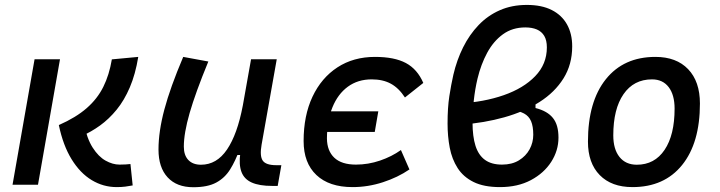

<svg xmlns="http://www.w3.org/2000/svg" viewBox="-20 -762 2970 792"><path d="M461.4 9.8Q406.2 9.8 358.4 -19Q310.5 -47.9 275.4 -105Q240.2 -162.1 222.7 -246.1Q293.5 -277.3 337.6 -315.9Q381.8 -354.5 406.2 -403.8Q430.7 -453.1 441.4 -517.1L550.3 -527.3Q538.6 -455.6 515.6 -401.9Q492.7 -348.1 461.2 -309.6Q429.7 -271 392.8 -244.4Q356 -217.8 316.4 -200.7L326.2 -252.9Q338.4 -190.4 362.3 -153.1Q386.2 -115.7 415.5 -99.4Q444.8 -83 473.1 -83Q489.3 -83 498.3 -83.7Q507.3 -84.5 518.1 -85.4L527.3 2.9Q512.2 5.9 496.8 7.8Q481.4 9.8 461.4 9.8ZM31.7 0 122.6 -517.6H227.5L136.7 0Z M777.3 10.3Q709 10.3 671.4 -30.5Q633.8 -71.3 633.8 -145Q633.8 -219.7 658 -310.3Q682.1 -400.9 735.8 -527.3L839.4 -508.3Q786.1 -378.9 762.2 -295.7Q738.3 -212.4 738.3 -157.2Q738.3 -121.6 756.8 -102.1Q775.4 -82.5 809.1 -82.5Q874 -82.5 916.5 -145.3Q959 -208 981.4 -325.7L972.7 -122.6H940.4L968.3 -146Q951.2 -98.1 929.2 -63Q907.2 -27.8 871.8 -8.8Q836.4 10.3 777.3 10.3ZM1102.5 4.9Q1049.8 4.9 1018.6 -9Q987.3 -22.9 976.1 -52.7Q964.8 -82.5 971.2 -129.9L965.3 -234.9L1015.6 -517.6H1121.6L1059.1 -165.5Q1050.8 -118.7 1063.7 -99.6Q1076.7 -80.6 1119.6 -80.6H1140.6L1125.5 4.9Z M1434.1 9.8Q1337.9 9.8 1285.2 -40Q1232.4 -89.8 1232.4 -180.2Q1232.4 -285.2 1269 -363Q1305.7 -440.9 1371.8 -484.1Q1438 -527.3 1526.9 -527.3Q1606.9 -527.3 1654.3 -502Q1701.7 -476.6 1726.1 -419.9L1650.4 -359.9Q1625 -398.9 1592.3 -416.7Q1559.6 -434.6 1513.2 -434.6Q1456.1 -434.6 1414.8 -404.3Q1373.5 -374 1351.3 -319.3Q1329.1 -264.6 1328.6 -190.9Q1329.1 -139.6 1359.1 -111.3Q1389.2 -83 1448.2 -83Q1499 -83 1547.6 -99.6Q1596.2 -116.2 1633.8 -143.1L1668.9 -63Q1621.1 -30.3 1559.6 -10.3Q1498 9.8 1434.1 9.8ZM1248 -217.8 1262.7 -302.7H1540.5L1525.9 -217.8Z M1883.8 -248 1874.5 -335.4Q1976.1 -340.8 2057.9 -369.4Q2139.6 -397.9 2187.7 -447.8Q2235.8 -497.6 2235.8 -566.4Q2235.8 -595.7 2225.1 -613.8Q2214.4 -631.8 2194.6 -640.4Q2174.8 -648.9 2147 -648.9Q2093.8 -648.9 2054.7 -620.6Q2015.6 -592.3 1989.7 -544.4Q1963.9 -496.6 1949.7 -437.5Q1939.5 -394.5 1934.3 -346.7Q1929.2 -298.8 1929.2 -256.8Q1929.2 -199.2 1941.4 -160.6Q1953.6 -122.1 1980.5 -102.5Q2007.3 -83 2050.8 -83Q2091.8 -83 2120.6 -100.6Q2149.4 -118.2 2164.6 -146.2Q2179.7 -174.3 2179.7 -206.1Q2179.7 -240.7 2170.7 -262Q2161.6 -283.2 2141.6 -293.9Q2121.6 -304.7 2088.4 -307.6L2189 -345.2V-316.4Q2213.9 -310.1 2231.7 -299.8Q2249.5 -289.6 2261 -275.1Q2272.5 -260.7 2278.1 -240.7Q2283.7 -220.7 2283.7 -194.3Q2283.7 -141.1 2253.9 -94.5Q2224.1 -47.9 2169.9 -19Q2115.7 9.8 2042.5 9.8Q1976.1 9.8 1933.6 -11.2Q1891.1 -32.2 1867.7 -68.8Q1844.2 -105.5 1835.2 -152.6Q1826.2 -199.7 1826.2 -252Q1826.2 -317.9 1833.5 -365.2Q1840.8 -412.6 1850.1 -453.6Q1864.3 -514.6 1890.4 -566.9Q1916.5 -619.1 1954.1 -658.4Q1991.7 -697.8 2041.5 -719.7Q2091.3 -741.7 2153.3 -741.7Q2214.4 -741.7 2255.9 -720.7Q2297.4 -699.7 2318.8 -661.4Q2340.3 -623 2340.3 -570.8Q2340.3 -496.1 2304.4 -438.7Q2268.6 -381.3 2205.6 -341.3Q2142.6 -301.3 2060.1 -278.1Q1977.5 -254.9 1883.8 -248Z M2588.9 9.8Q2502.4 9.8 2453.9 -39.8Q2405.3 -89.4 2405.3 -177.7Q2405.3 -342.8 2479 -435.1Q2552.7 -527.3 2683.6 -527.3Q2770 -527.3 2818.6 -476.6Q2867.2 -425.8 2867.2 -335Q2867.2 -172.4 2793.7 -81.3Q2720.2 9.8 2588.9 9.8ZM2606.9 -82.5Q2680.2 -82.5 2721.4 -143.8Q2762.7 -205.1 2762.7 -314Q2762.7 -370.6 2738.3 -402.6Q2713.9 -434.6 2669.4 -434.6Q2594.2 -434.6 2552 -373.5Q2509.8 -312.5 2509.8 -203.6Q2509.8 -146.5 2535.4 -114.5Q2561 -82.5 2606.9 -82.5Z"/></svg>

Font: Cascadia Mono NF
Style: Italic
Weight: 400
Italic angle: -10°
Monospace: yes
Designer: Aaron Bell
Foundry: Saja Typeworks
Version: Version 2404.023